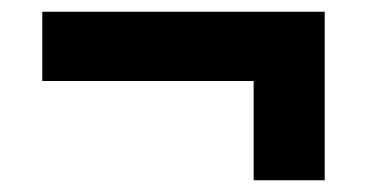

<svg xmlns="http://www.w3.org/2000/svg" viewBox="-20 -385 640 327"><path d="M412 -78V-247H52V-365H533V-78Z"/></svg>

Font: IBM Plex Sans Arabic
Style: Bold
Weight: 700
Designer: Mike Abbink, Paul van der Laan, Pieter van Rosmalen, Wael Morcos, Khajak Apelian
Foundry: Bold Monday
Version: Version 1.2